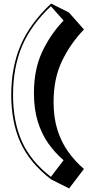

<svg xmlns="http://www.w3.org/2000/svg" viewBox="-20 -857 500 1075"><path d="M267 148Q147 56 95 -58Q43 -172 43 -326Q43 -480 95 -602.5Q147 -725 266 -837L366 -787L450 -692Q374 -613 327 -515Q280 -417 280 -286Q280 -198 301.5 -130Q323 -62 361 -8.5Q399 45 450 89L367 198ZM336 40Q288 -1 250.5 -54Q213 -107 191.5 -176.5Q170 -246 170 -336Q170 -469 216.5 -567.5Q263 -666 336 -742L265 -822Q153 -717 103 -597.5Q53 -478 53 -326Q53 -175 103 -64Q153 47 265 133Z"/></svg>

Font: Rampart One
Style: Regular
Weight: 400
Designer: Fontworks Inc.
Foundry: Fontworks Inc.
Version: Version 1.100